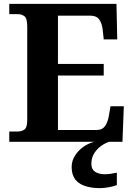

<svg xmlns="http://www.w3.org/2000/svg" viewBox="-20 -734 693 994"><path d="M28 0V-53H70Q91 -53 106 -63Q121 -73 121 -113V-596Q121 -639 106.5 -650Q92 -661 70 -661H28V-714H583L587 -530H517L512 -577Q508 -614 493.5 -633.5Q479 -653 448 -653H280V-403H517V-343H280V-61H480Q510 -61 524.5 -82.5Q539 -104 544 -137L552 -184H621L614 0ZM500 240Q427 240 389 213.5Q351 187 351 130Q351 99 368 72Q385 45 412 26Q439 7 469 0H546Q525 6 503.5 21.5Q482 37 467.5 60Q453 83 453 115Q453 142.8 472.5 155.4Q492 168 522 168Q536 168 551.5 166Q567 164 585 160V224Q569 231 542.5 235.5Q516 240 500 240Z"/></svg>

Font: Noto Serif Khojki
Style: Regular
Weight: 400
Designer: Juan Bruce
Version: Version 2.002